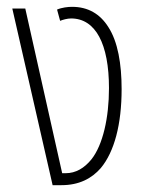

<svg xmlns="http://www.w3.org/2000/svg" viewBox="-20 -542 422 562"><path d="M134 0H160C211 0 248 -19 275 -50C315 -98 336 -179 336 -281C336 -355 325 -420 297 -463C273 -501 238 -522 191 -522C179 -522 161 -520 147 -514L156 -481C163 -484 177 -488 188 -488C260 -488 299 -413 299 -284C299 -197 281 -118 248 -76C227 -50 202 -35 172 -35H162L54 -517H16Z"/></svg>

Font: Noto Sans Thai UI ExtCond ExtLt
Style: Regular
Weight: 200
Width: 2
Designer: Monotype Design Team
Foundry: Monotype Imaging Inc.
Version: Version 2.000